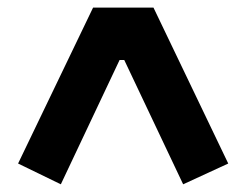

<svg xmlns="http://www.w3.org/2000/svg" viewBox="-20 -718 640 499"><path d="M573.2 -293 378.9 -698.2H221.9L27 -293L138.1 -239L290.8 -562.1H302.9L456 -239Z"/></svg>

Font: Margiela Mono Bold
Style: Regular
Weight: 700
Designer: Mike Abbink, Paul van der Laan, Pieter van Rosmalen
Foundry: Bold Monday
Version: Version 2.003 2021